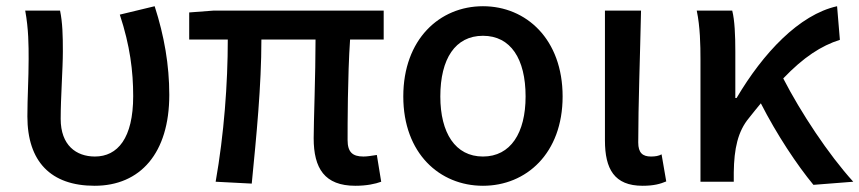

<svg xmlns="http://www.w3.org/2000/svg" viewBox="-20 -584 2762 617"><path d="M284 13C431 13 524 -92 524 -279C524 -375 508 -468 477 -564L365 -537C398 -437 408 -355 408 -275C408 -140 358 -81 285 -81C225 -81 175 -117 175 -202C175 -271 182 -363 182 -419C182 -470 181 -511 173 -550H61C72 -490 72 -438 72 -394C72 -330 68 -271 68 -210C68 -65 143 13 284 13Z M1122 13C1158 13 1186 7 1205 0L1191 -86C1172 -83 1159 -81 1148 -81C1113 -81 1097 -95 1097 -134C1097 -178 1097 -341 1105 -457H1213V-550H667L588 -544V-457H712C712 -316 700 -153 673 0L789 6C804 -147 820 -308 820 -457H994C994 -346 988 -190 988 -140C988 -43 1023 13 1122 13Z M1532 13C1671 13 1788 -91 1788 -274C1788 -458 1671 -564 1532 -564C1393 -564 1276 -458 1276 -274C1276 -91 1393 13 1532 13ZM1532 -81C1443 -81 1395 -157 1395 -274C1395 -395 1443 -469 1532 -469C1621 -469 1669 -395 1669 -274C1669 -157 1621 -81 1532 -81Z M2045 13C2081 13 2102 7 2121 -1L2106 -88C2097 -83 2086 -81 2072 -81C2045 -81 2031 -93 2031 -126C2031 -247 2037 -406 2040 -550H1924V-133C1924 -41 1954 13 2045 13Z M2722 0C2642 -88 2553 -223 2497 -332C2562 -400 2619 -437 2679 -456L2670 -564C2548 -537 2432 -413 2347 -269H2343V-419C2343 -470 2341 -519 2333 -550H2219C2230 -498 2231 -438 2231 -394V0H2338V-30C2339 -106 2351 -162 2387 -205C2400 -222 2413 -237 2425 -252C2476 -152 2541 -54 2594 10Z"/></svg>

Font: Spoqa Han Sans Neo Medium
Style: Regular
Weight: 500
Designer: [Spoqa Han Sans Neo] Dong-huui Kim  Younghwa Kang  Yujin Lee  [Noto Sans] Ryoko NISHIZUKA  (kana & ideographs); Paul D. 
Foundry: Spoqa (http://www.spoqa-han-sans.com)
Version: Version 1.000